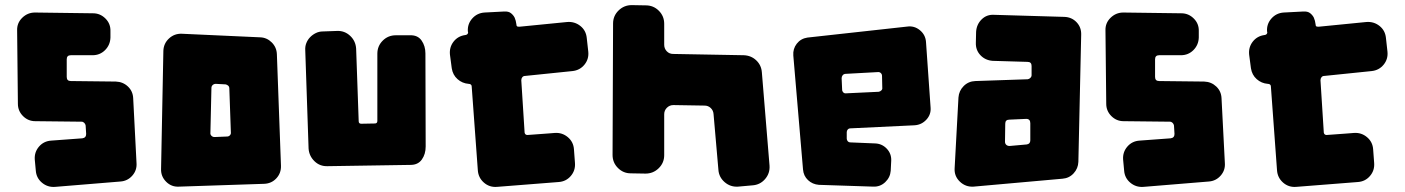

<svg xmlns="http://www.w3.org/2000/svg" viewBox="-20 -728 5494 751"><path d="M257 -512Q241 -512 241 -496V-427Q241 -411 257 -411L433 -409Q461 -408 480.5 -389.5Q500 -371 501 -343L514 -90Q516 -62 497.5 -41Q479 -20 451 -18L195 3Q166 5 144 -13.5Q122 -32 120 -61L116 -104Q114 -133 132.5 -154.5Q151 -176 180 -178L302 -187Q317 -189 317 -204L315 -237Q314 -243 309.5 -247.5Q305 -252 299 -252L118 -254Q90 -254 70 -274Q50 -294 50 -322L47 -609Q46 -638 67 -658.5Q88 -679 117 -679L344 -676Q372 -676 392.5 -655.5Q413 -635 412 -606V-581Q411 -552 391 -532Q371 -512 342 -512Z M1079 -80Q1080 -51 1061 -30.5Q1042 -10 1013 -9L681 2Q651 4 630 -17Q609 -38 610 -67L619 -529Q620 -558 641 -577.5Q662 -597 691 -596L998 -582Q1024 -581 1043 -562Q1062 -543 1063 -516ZM868 -194Q875 -194 879.5 -199Q884 -204 883 -211L877 -382Q877 -389 872.5 -393Q868 -397 862 -398L824 -400Q817 -400 812 -395.5Q807 -391 807 -384L803 -209Q802 -202 807 -197Q812 -192 819 -192Z M1174 -531Q1173 -546 1178 -559Q1183 -572 1192.5 -582Q1202 -592 1215 -598.5Q1228 -605 1243 -605L1299 -607Q1328 -608 1349.5 -588Q1371 -568 1373 -538L1383 -254Q1383 -244 1393 -244L1446 -245Q1456 -245 1456 -255V-518Q1456 -548 1477 -569Q1498 -590 1528 -590H1584Q1614 -591 1629 -569.5Q1644 -548 1644 -519L1645 -155Q1645 -125 1630 -104Q1615 -83 1586 -83L1261 -78Q1231 -77 1210 -97.5Q1189 -118 1187 -147L1174 -531Z M1813 -400Q1788 -402 1769.5 -418.5Q1751 -435 1747 -461L1740 -514Q1737 -543 1754 -565Q1771 -587 1800 -591H1801Q1811 -593 1811 -602L1810 -605Q1808 -634 1827 -655.5Q1846 -677 1875 -679L1952 -683Q1969 -684 1978.5 -676.5Q1988 -669 1993 -659Q1998 -648 2000 -632Q2000 -625 2005 -624Q2010 -623 2017 -624L2199 -642Q2228 -644 2250 -626.5Q2272 -609 2275 -580L2281 -526Q2284 -497 2266 -475Q2248 -453 2219 -450L2034 -431Q2027 -431 2023 -426Q2019 -421 2019 -414L2032 -209Q2034 -200 2043 -200L2125 -206L2150 -208Q2179 -210 2201 -191.5Q2223 -173 2225 -144L2229 -90Q2231 -61 2212.5 -39.5Q2194 -18 2165 -16L1923 3Q1894 5 1872.5 -14Q1851 -33 1849 -62L1825 -390Q1825 -395 1821.5 -397.5Q1818 -400 1813 -400Z M2889 -512Q2918 -511 2938 -492Q2958 -473 2960 -445L2990 -80Q2992 -50 2972.5 -27.5Q2953 -5 2923 -3L2867 2Q2837 4 2814.5 -15.5Q2792 -35 2790 -64L2771 -282Q2770 -296 2760 -305.5Q2750 -315 2736 -315L2614 -317Q2599 -317 2588.5 -306.5Q2578 -296 2578 -281V-121Q2578 -91 2556.5 -70Q2535 -49 2505 -49L2447 -50Q2418 -50 2397 -71Q2376 -92 2376 -122L2378 -636Q2378 -666 2399.5 -687Q2421 -708 2451 -708L2506 -707Q2536 -707 2557 -686Q2578 -665 2578 -635V-553Q2578 -538 2588 -527.5Q2598 -517 2613 -517Z M3417 -369Q3423 -370 3427.5 -374.5Q3432 -379 3431 -385L3430 -431Q3430 -438 3425 -442.5Q3420 -447 3413 -446L3285 -439Q3279 -438 3275.5 -433Q3272 -428 3272 -422L3274 -377Q3274 -371 3278.5 -366.5Q3283 -362 3290 -363ZM3183 -5Q3158 -7 3140.5 -23.5Q3123 -40 3121 -65L3083 -511Q3081 -537 3096.5 -557Q3112 -577 3138 -581L3528 -624Q3556 -628 3578 -610Q3600 -592 3602 -564L3620 -307Q3622 -280 3603.5 -260Q3585 -240 3558 -238L3307 -226Q3300 -226 3296 -221.5Q3292 -217 3292 -211V-186Q3292 -180 3296 -175.5Q3300 -171 3307 -171L3403 -167Q3430 -166 3448.5 -146.5Q3467 -127 3466 -100L3464 -60Q3462 -34 3442.5 -15.5Q3423 3 3396 2Z M4143 -662Q4172 -661 4191 -641Q4210 -621 4209 -592L4198 -95Q4197 -69 4179.5 -50Q4162 -31 4136 -29L3788 2Q3757 4 3734.5 -17.5Q3712 -39 3714 -70L3729 -347Q3731 -373 3749.5 -391.5Q3768 -410 3795 -411L4000 -418Q4006 -419 4010.5 -423.5Q4015 -428 4015 -434V-470Q4015 -486 3999 -486L3863 -490Q3834 -492 3815 -512Q3796 -532 3797 -561L3798 -604Q3800 -633 3820 -652.5Q3840 -672 3869 -670ZM3928 -260Q3912 -260 3912 -244L3911 -174Q3911 -166 3916 -161.5Q3921 -157 3929 -157L3996 -163Q4010 -165 4010 -179V-246Q4010 -263 3994 -263Z M4514 -512Q4498 -512 4498 -496V-427Q4498 -411 4514 -411L4690 -409Q4718 -408 4737.5 -389.5Q4757 -371 4758 -343L4771 -90Q4773 -62 4754.5 -41Q4736 -20 4708 -18L4452 3Q4423 5 4401 -13.5Q4379 -32 4377 -61L4373 -104Q4371 -133 4389.5 -154.5Q4408 -176 4437 -178L4559 -187Q4574 -189 4574 -204L4572 -237Q4571 -243 4566.5 -247.5Q4562 -252 4556 -252L4375 -254Q4347 -254 4327 -274Q4307 -294 4307 -322L4304 -609Q4303 -638 4324 -658.5Q4345 -679 4374 -679L4601 -676Q4629 -676 4649.5 -655.5Q4670 -635 4669 -606V-581Q4668 -552 4648 -532Q4628 -512 4599 -512Z M4939 -400Q4914 -402 4895.5 -418.5Q4877 -435 4873 -461L4866 -514Q4863 -543 4880 -565Q4897 -587 4926 -591H4927Q4937 -593 4937 -602L4936 -605Q4934 -634 4953 -655.5Q4972 -677 5001 -679L5078 -683Q5095 -684 5104.5 -676.5Q5114 -669 5119 -659Q5124 -648 5126 -632Q5126 -625 5131 -624Q5136 -623 5143 -624L5325 -642Q5354 -644 5376 -626.5Q5398 -609 5401 -580L5407 -526Q5410 -497 5392 -475Q5374 -453 5345 -450L5160 -431Q5153 -431 5149 -426Q5145 -421 5145 -414L5158 -209Q5160 -200 5169 -200L5251 -206L5276 -208Q5305 -210 5327 -191.5Q5349 -173 5351 -144L5355 -90Q5357 -61 5338.5 -39.5Q5320 -18 5291 -16L5049 3Q5020 5 4998.5 -14Q4977 -33 4975 -62L4951 -390Q4951 -395 4947.5 -397.5Q4944 -400 4939 -400Z"/></svg>

Font: d puntillas B to tiptoe
Style: Regular
Weight: 400
Designer: deFharo
Foundry: deFharo.com
Version: Version 1.001 2012